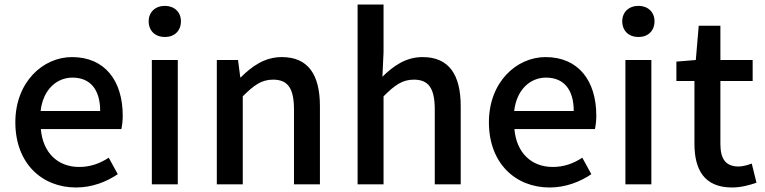

<svg xmlns="http://www.w3.org/2000/svg" viewBox="-20 -817 3389 851"><path d="M317 14C388 14 452 -11 502 -45L462 -118C422 -92 380 -77 331 -77C236 -77 170 -140 161 -245H518C521 -259 524 -281 524 -304C524 -459 445 -564 299 -564C171 -564 48 -454 48 -275C48 -93 166 14 317 14ZM160 -325C171 -421 232 -473 301 -473C381 -473 424 -419 424 -325Z M653 0H768V-551H653ZM711 -653C753 -653 782 -680 782 -723C782 -763 753 -791 711 -791C668 -791 639 -763 639 -723C639 -680 668 -653 711 -653Z M941 0H1056V-390C1105 -439 1139 -464 1190 -464C1255 -464 1283 -427 1283 -332V0H1398V-346C1398 -486 1346 -564 1229 -564C1154 -564 1097 -524 1047 -474H1045L1035 -551H941Z M1565 0H1680V-390C1729 -439 1763 -464 1814 -464C1879 -464 1907 -427 1907 -332V0H2022V-346C2022 -486 1970 -564 1853 -564C1778 -564 1723 -524 1675 -477L1680 -586V-797H1565Z M2416 14C2487 14 2551 -11 2601 -45L2561 -118C2521 -92 2479 -77 2430 -77C2335 -77 2269 -140 2260 -245H2617C2620 -259 2623 -281 2623 -304C2623 -459 2544 -564 2398 -564C2270 -564 2147 -454 2147 -275C2147 -93 2265 14 2416 14ZM2259 -325C2270 -421 2331 -473 2400 -473C2480 -473 2523 -419 2523 -325Z M2752 0H2867V-551H2752ZM2810 -653C2852 -653 2881 -680 2881 -723C2881 -763 2852 -791 2810 -791C2767 -791 2738 -763 2738 -723C2738 -680 2767 -653 2810 -653Z M3225 14C3265 14 3303 3 3333 -7L3312 -92C3296 -86 3272 -79 3254 -79C3196 -79 3173 -113 3173 -179V-458H3316V-551H3173V-703H3077L3064 -551L2978 -544V-458H3058V-180C3058 -64 3102 14 3225 14Z"/></svg>

Font: ChiuKong Gothic CL Medium
Style: Regular
Weight: 500
Designer: Ryoko NISHIZUKA 西塚涼子 (kana, bopomofo & ideographs); Paul D. Hunt (Latin, Greek & Cyrillic); Sandoll Communications 산돌커뮤니
Foundry: Adobe
Version: Version 1.300